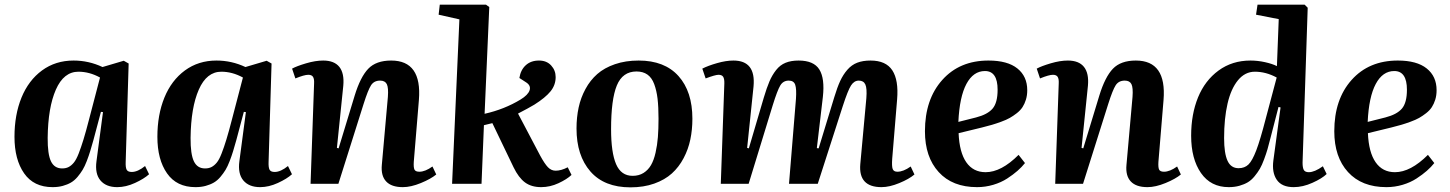

<svg xmlns="http://www.w3.org/2000/svg" viewBox="-20 -787 6206 822"><path d="M530.8 -515.1 518.1 -94.2Q517.1 -70.3 522.2 -60.5Q527.3 -50.8 543.9 -50.8Q569.8 -50.8 601.1 -76.2L618.2 -41Q596.7 -21.5 557.9 -3.7Q519 14.2 481.9 14.2Q434.1 14.2 409.9 -14.6Q385.7 -43.5 393.1 -97.2L420.9 -307.1L412.1 -308.1L379.9 -187Q372.1 -159.2 366.2 -139.9Q360.4 -120.6 351.6 -97.7Q342.8 -74.7 333.7 -59.8Q324.7 -44.9 311.8 -29.5Q298.8 -14.2 283.7 -5.4Q268.6 3.4 248.8 8.8Q229 14.2 205.1 14.2Q124.5 14.2 83.3 -44.9Q42 -104 42 -201.2Q42 -295.4 72 -369.1Q102.1 -442.9 159.9 -485.4Q217.8 -527.8 294.9 -527.8Q359.9 -527.8 418.9 -500L509.8 -526.9ZM246.1 -65.9Q262.2 -65.9 273.9 -72Q285.6 -78.1 296.1 -90.8Q306.6 -103.5 316.9 -129.9Q327.1 -156.2 337.4 -189.7Q347.7 -223.1 361.8 -277.8L408.2 -455.1Q362.8 -480 315.9 -480Q252.9 -480 219.2 -403.3Q185.5 -326.7 184.1 -196.8Q183.6 -127 198.2 -96.4Q212.9 -65.9 246.1 -65.9Z M1142.6 -515.1 1129.9 -94.2Q1128.9 -70.3 1134 -60.5Q1139.2 -50.8 1155.8 -50.8Q1181.6 -50.8 1212.9 -76.2L1230 -41Q1208.5 -21.5 1169.7 -3.7Q1130.9 14.2 1093.8 14.2Q1045.9 14.2 1021.7 -14.6Q997.6 -43.5 1004.9 -97.2L1032.7 -307.1L1023.9 -308.1L991.7 -187Q983.9 -159.2 978 -139.9Q972.2 -120.6 963.4 -97.7Q954.6 -74.7 945.6 -59.8Q936.5 -44.9 923.6 -29.5Q910.6 -14.2 895.5 -5.4Q880.4 3.4 860.6 8.8Q840.8 14.2 816.9 14.2Q736.3 14.2 695.1 -44.9Q653.8 -104 653.8 -201.2Q653.8 -295.4 683.8 -369.1Q713.9 -442.9 771.7 -485.4Q829.6 -527.8 906.7 -527.8Q971.7 -527.8 1030.8 -500L1121.6 -526.9ZM857.9 -65.9Q874 -65.9 885.7 -72Q897.5 -78.1 908 -90.8Q918.5 -103.5 928.7 -129.9Q939 -156.2 949.2 -189.7Q959.5 -223.1 973.6 -277.8L1020 -455.1Q974.6 -480 927.7 -480Q864.7 -480 831.1 -403.3Q797.4 -326.7 795.9 -196.8Q795.4 -127 810.1 -96.4Q824.7 -65.9 857.9 -65.9Z M1831.5 -74.2 1847.7 -40Q1824.7 -21 1782 -3.4Q1739.3 14.2 1704.6 14.2Q1655.8 14.2 1633.1 -10.3Q1610.4 -34.7 1614.7 -81.1L1640.6 -372.1Q1643.6 -411.6 1636 -426.8Q1628.4 -441.9 1607.4 -441.9Q1581.5 -441.9 1568.6 -422.1Q1555.7 -402.3 1536.6 -341.8L1428.7 0H1309.6L1324.7 -430.2Q1325.7 -449.2 1320.1 -458Q1314.5 -466.8 1299.8 -466.8Q1282.7 -466.8 1244.6 -451.2L1230.5 -493.2Q1250 -503.9 1290.3 -515.9Q1330.6 -527.8 1363.8 -527.8Q1411.1 -527.8 1432.9 -500.5Q1454.6 -473.1 1449.7 -419.9L1422.4 -153.8L1429.7 -151.9L1498.5 -377.9Q1522.9 -457.5 1556.6 -492.7Q1590.3 -527.8 1654.8 -527.8Q1787.1 -527.8 1773.4 -358.9L1751.5 -94.2Q1750 -70.3 1754.4 -61Q1758.8 -51.8 1775.4 -51.8Q1800.3 -51.8 1831.5 -74.2Z M1915.5 0 1946.8 -704.1 1857.9 -724.1 1862.8 -767.1H2060.5L2074.7 -756.8L2054.7 -299.8Q2139.2 -318.8 2208.5 -360.8Q2240.7 -380.4 2247.3 -400.4Q2253.9 -420.4 2232.9 -434.1L2203.6 -453.1Q2209 -487.8 2231 -507.8Q2252.9 -527.8 2287.6 -527.8Q2320.3 -527.8 2339.6 -506.8Q2358.9 -485.8 2358.9 -457Q2358.9 -422.9 2336.9 -395.8Q2314.9 -368.7 2267.6 -338.9Q2242.2 -323.7 2197.8 -300.8L2292.5 -121.1Q2311.5 -85.9 2325.9 -71Q2340.3 -56.2 2358.9 -56.2Q2382.3 -56.2 2410.6 -70.8L2426.8 -38.1Q2407.2 -19.5 2371.1 -2.7Q2335 14.2 2296.9 14.2Q2254.9 14.2 2227.5 -6.1Q2200.2 -26.4 2178.7 -70.8L2087.9 -259.8Q2086.4 -259.3 2051.8 -251L2041.5 0Z M2679.2 15.1Q2566.9 15.1 2507.6 -53Q2448.2 -121.1 2448.2 -236.8Q2448.2 -284.7 2457.3 -326.7Q2466.3 -368.7 2486.6 -406Q2506.8 -443.4 2537.1 -470Q2567.4 -496.6 2612.8 -512.2Q2658.2 -527.8 2714.4 -527.8Q2825.2 -527.8 2884.8 -461.4Q2944.3 -395 2944.3 -278.8Q2944.3 -231.9 2935.5 -189.9Q2926.8 -147.9 2906.7 -109.9Q2886.7 -71.8 2856.4 -44.4Q2826.2 -17.1 2781 -1Q2735.8 15.1 2679.2 15.1ZM2688.5 -34.2Q2715.3 -34.2 2735.1 -46.6Q2754.9 -59.1 2767.1 -80.1Q2779.3 -101.1 2786.6 -133.3Q2793.9 -165.5 2796.6 -200Q2799.3 -234.4 2799.3 -278.8Q2799.3 -329.1 2795.2 -364.3Q2791 -399.4 2780.8 -427Q2770.5 -454.6 2751.7 -467.8Q2732.9 -481 2705.1 -481Q2645.5 -481 2620.8 -421.1Q2596.2 -361.3 2596.2 -233.9Q2596.2 -133.8 2617.7 -84Q2639.2 -34.2 2688.5 -34.2Z M3357.9 0 3387.7 -363.8Q3390.6 -406.2 3384.5 -424.1Q3378.4 -441.9 3356.9 -441.9Q3333 -441.9 3320.6 -421.1Q3308.1 -400.4 3288.1 -335.9L3185.1 0H3065.9L3081.1 -430.2Q3081.5 -450.2 3075.9 -458.5Q3070.3 -466.8 3056.2 -466.8Q3042.5 -466.8 3001 -451.2L2986.8 -493.2Q3011.7 -505.9 3050 -516.8Q3088.4 -527.8 3120.1 -527.8Q3216.3 -527.8 3206.1 -417L3178.7 -153.8L3186 -151.9L3250 -369.1Q3262.7 -411.6 3274.2 -438.5Q3285.6 -465.3 3302.7 -487.1Q3319.8 -508.8 3343.3 -518.3Q3366.7 -527.8 3398.9 -527.8Q3463.9 -527.8 3487.8 -489.5Q3511.7 -451.2 3502.9 -372.1L3477.1 -152.8L3484.9 -151.9L3551.8 -371.1Q3564.5 -413.1 3577.1 -440.4Q3589.8 -467.8 3607.9 -488.5Q3626 -509.3 3650.1 -518.6Q3674.3 -527.8 3707 -527.8Q3772.9 -527.8 3800.3 -485.8Q3827.6 -443.8 3820.8 -361.8L3799.8 -107.9Q3797.4 -75.2 3801.8 -63.5Q3806.2 -51.8 3821.8 -51.8Q3847.7 -51.8 3878.9 -74.2L3895 -40Q3872.1 -20.5 3830.1 -3.2Q3788.1 14.2 3753.9 14.2Q3654.8 14.2 3663.1 -84L3689 -366.2Q3692.4 -408.7 3684.8 -425.3Q3677.2 -441.9 3656.7 -441.9Q3636.7 -441.9 3623.3 -420.9Q3609.9 -399.9 3587.9 -332L3481 0Z M4211.9 -527.8Q4293.5 -527.8 4335.7 -493.9Q4377.9 -460 4377.9 -400.9Q4377.9 -378.9 4372.3 -360.6Q4366.7 -342.3 4357.7 -328.4Q4348.6 -314.5 4333.3 -302.5Q4317.9 -290.5 4303.2 -282.2Q4288.6 -273.9 4266.6 -265.9Q4244.6 -257.8 4227.1 -252.7Q4209.5 -247.6 4184.1 -241.2L4084 -216.8Q4087.4 -134.8 4116.9 -92.3Q4146.5 -49.8 4199.7 -49.8Q4266.6 -49.8 4340.8 -124L4368.2 -88.9Q4354.5 -71.8 4336.2 -55.7Q4317.9 -39.6 4292 -22.7Q4266.1 -5.9 4232.4 4.2Q4198.7 14.2 4163.1 14.2Q4057.6 14.2 3998.8 -50.3Q3939.9 -114.7 3939.9 -225.1Q3939.9 -361.8 4014.2 -444.8Q4088.4 -527.8 4211.9 -527.8ZM4251 -402.8Q4251 -482.9 4196.8 -482.9Q4147 -482.9 4117.4 -427.5Q4087.9 -372.1 4083 -265.1L4158.7 -284.2Q4208 -296.9 4229.5 -322Q4251 -347.2 4251 -402.8Z M5019.5 -74.2 5035.6 -40Q5012.7 -21 4970 -3.4Q4927.2 14.2 4892.6 14.2Q4843.8 14.2 4821 -10.3Q4798.3 -34.7 4802.7 -81.1L4828.6 -372.1Q4831.5 -411.6 4824 -426.8Q4816.4 -441.9 4795.4 -441.9Q4769.5 -441.9 4756.6 -422.1Q4743.7 -402.3 4724.6 -341.8L4616.7 0H4497.6L4512.7 -430.2Q4513.7 -449.2 4508.1 -458Q4502.4 -466.8 4487.8 -466.8Q4470.7 -466.8 4432.6 -451.2L4418.5 -493.2Q4438 -503.9 4478.3 -515.9Q4518.6 -527.8 4551.8 -527.8Q4599.1 -527.8 4620.8 -500.5Q4642.6 -473.1 4637.7 -419.9L4610.4 -153.8L4617.7 -151.9L4686.5 -377.9Q4710.9 -457.5 4744.6 -492.7Q4778.3 -527.8 4842.8 -527.8Q4975.1 -527.8 4961.4 -358.9L4939.5 -94.2Q4938 -70.3 4942.4 -61Q4946.8 -51.8 4963.4 -51.8Q4988.3 -51.8 5019.5 -74.2Z M5578.6 -753.9 5556.6 -90.8Q5556.6 -68.8 5562 -59.3Q5567.4 -49.8 5583.5 -49.8Q5607.9 -49.8 5643.6 -75.2L5659.7 -42Q5640.1 -22.9 5598.9 -4.4Q5557.6 14.2 5518.6 14.2Q5467.8 14.2 5446.3 -17.1Q5424.8 -48.3 5431.6 -100.1L5462.4 -327.1L5453.6 -329.1L5419.4 -196.8Q5412.1 -167.5 5406.5 -148.2Q5400.9 -128.9 5391.8 -104.5Q5382.8 -80.1 5373.8 -64.5Q5364.7 -48.8 5351.3 -32.5Q5337.9 -16.1 5322.5 -6.8Q5307.1 2.4 5286.4 8.3Q5265.6 14.2 5240.7 14.2Q5163.6 14.2 5121.6 -46.4Q5079.6 -106.9 5079.6 -206.1Q5079.6 -297.9 5109.1 -370.1Q5138.7 -442.4 5197 -485.1Q5255.4 -527.8 5333.5 -527.8Q5364.3 -527.8 5396 -520.8Q5427.7 -513.7 5446.8 -503.9L5454.6 -705.1L5357.4 -724.1L5363.8 -767.1H5565.4ZM5282.7 -66.9Q5308.6 -66.9 5325 -82.8Q5341.3 -98.6 5358.4 -143.3Q5375.5 -188 5399.4 -280.8L5445.8 -455.1Q5399.9 -480 5352.5 -480Q5310.1 -480 5280 -443.4Q5250 -406.7 5235.4 -343.3Q5220.7 -279.8 5220.7 -195.8Q5220.7 -130.4 5235.4 -98.6Q5250 -66.9 5282.7 -66.9Z M5964.4 -527.8Q6045.9 -527.8 6088.1 -493.9Q6130.4 -460 6130.4 -400.9Q6130.4 -378.9 6124.8 -360.6Q6119.1 -342.3 6110.1 -328.4Q6101.1 -314.5 6085.7 -302.5Q6070.3 -290.5 6055.7 -282.2Q6041 -273.9 6019 -265.9Q5997.1 -257.8 5979.5 -252.7Q5961.9 -247.6 5936.5 -241.2L5836.4 -216.8Q5839.8 -134.8 5869.4 -92.3Q5898.9 -49.8 5952.1 -49.8Q6019 -49.8 6093.3 -124L6120.6 -88.9Q6106.9 -71.8 6088.6 -55.7Q6070.3 -39.6 6044.4 -22.7Q6018.6 -5.9 5984.9 4.2Q5951.2 14.2 5915.5 14.2Q5810.1 14.2 5751.2 -50.3Q5692.4 -114.7 5692.4 -225.1Q5692.4 -361.8 5766.6 -444.8Q5840.8 -527.8 5964.4 -527.8ZM6003.4 -402.8Q6003.4 -482.9 5949.2 -482.9Q5899.4 -482.9 5869.9 -427.5Q5840.3 -372.1 5835.4 -265.1L5911.1 -284.2Q5960.4 -296.9 5981.9 -322Q6003.4 -347.2 6003.4 -402.8Z"/></svg>

Font: Literata SemiBold
Style: Italic
Weight: 650
Italic angle: -2.39999°
Designer: Latin by Veronika Burian and Jose Scaglione. Greek by Irene Vlachou. Cyrillic by Vera Evstafieva
Foundry: TypeTogether
Version: Version 3.021